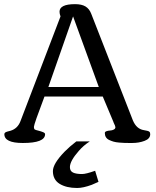

<svg xmlns="http://www.w3.org/2000/svg" viewBox="-20 -706 768 948"><path d="M325.2 119.1Q325.2 138.7 340.6 146Q356 153.3 385.3 153.3Q404.3 153.3 449.7 137.2L466.3 191.9Q439.9 204.1 433.1 206.5Q390.6 222.2 360.8 222.2Q307.6 222.2 274.4 201.7Q241.2 181.2 241.2 138.7Q241.2 102.5 298.8 43Q323.7 17.6 356.9 -7.8H423.3Q391.6 12.7 369.1 39.1Q325.2 88.9 325.2 119.1ZM721.7 -43.5Q721.7 -21 693.8 -10.5Q666 0 632.8 0H627Q608.9 0 597.4 -0.2Q585.9 -0.5 568.8 -2Q551.8 -3.4 540.8 -6.6Q529.8 -9.8 519 -14.9Q508.3 -20 502.9 -28.8Q497.6 -37.6 497.6 -49.3Q497.6 -55.2 505.6 -58.1Q513.7 -61 523.7 -61.5Q533.7 -62 541.7 -66.2Q549.8 -70.3 549.8 -78.1Q549.8 -83.5 540.5 -101.6H541L487.3 -229.5H199.7Q147.5 -91.8 147.5 -80.1Q147.5 -67.4 153.8 -65.4L153.3 -65.9Q156.7 -64 169.7 -60.8Q182.6 -57.6 192.6 -53.5Q202.6 -49.3 202.6 -43.5Q202.6 0 92.8 0Q1.5 0 1.5 -43.5Q1.5 -46.9 3.7 -49.6Q5.9 -52.2 9.8 -54Q13.7 -55.7 17.3 -56.6Q21 -57.6 25.6 -58.8Q30.3 -60.1 32.2 -60.5Q67.4 -71.3 81.1 -107.9L278.8 -625Q273.9 -638.2 273.9 -647.9Q273.9 -685.5 350.6 -685.5Q383.3 -685.5 402.1 -674.1Q420.9 -662.6 430.2 -638.7L636.2 -111.3Q653.8 -69.3 689.9 -63.5Q712.9 -60.1 717.3 -55.7Q721.7 -51.8 721.7 -43.5ZM218.8 -276.4H467.8L340.8 -625Z"/></svg>

Font: Corben
Style: Regular
Weight: 400
Designer: vernon adams
Foundry: vernon adams
Version: Version 1.100